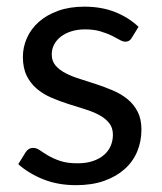

<svg xmlns="http://www.w3.org/2000/svg" viewBox="-20 -534 473 562"><path d="M365.5 -423Q359.5 -412 347 -412Q339.5 -412 330 -417.5Q320.5 -423 306.8 -429.8Q293 -436.5 274 -442.2Q255 -448 229 -448Q206.5 -448 188.5 -442.2Q170.5 -436.5 157.8 -426.5Q145 -416.5 138.2 -403.2Q131.5 -390 131.5 -374.5Q131.5 -355 142.8 -342Q154 -329 172.5 -319.5Q191 -310 214.5 -302.8Q238 -295.5 262.8 -287.2Q287.5 -279 311 -269Q334.5 -259 353 -244Q371.5 -229 382.8 -207.2Q394 -185.5 394 -155Q394 -120 381.5 -90.2Q369 -60.5 344.5 -38.8Q320 -17 284.5 -4.5Q249 8 202.5 8Q149.5 8 106.5 -9.2Q63.5 -26.5 33.5 -53.5L54.5 -87.5Q58.5 -94 64 -97.5Q69.5 -101 78 -101Q87 -101 97 -94Q107 -87 121.2 -78.5Q135.5 -70 156 -63Q176.5 -56 207 -56Q233 -56 252.5 -62.8Q272 -69.5 285 -81Q298 -92.5 304.2 -107.5Q310.5 -122.5 310.5 -139.5Q310.5 -160.5 299.2 -174.2Q288 -188 269.5 -197.8Q251 -207.5 227.2 -214.8Q203.5 -222 178.8 -230Q154 -238 130.2 -248.2Q106.5 -258.5 88 -274Q69.5 -289.5 58.2 -312.2Q47 -335 47 -367.5Q47 -396.5 59 -423.2Q71 -450 94 -470.2Q117 -490.5 150.5 -502.5Q184 -514.5 227 -514.5Q277 -514.5 316.8 -498.8Q356.5 -483 385.5 -455.5Z"/></svg>

Font: Lato 2
Style: Regular
Weight: 400
Designer: Lukasz Dziedzic with Adam Twardoch and Botio Nikoltchev
Foundry: tyPoland Lukasz Dziedzic
Version: Version 2.015; 2015-08-06; http://www.latofonts.com/